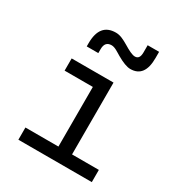

<svg xmlns="http://www.w3.org/2000/svg" viewBox="-183 -903 953 1024"><g transform="rotate(30 293.0 -390.5)"><path d="M82 0H534.2V-75.2H369.1V-517.6H111.3V-442.4H285.2V-75.2H82ZM148.9 -613.3H220.2V-637.7C220.2 -669.9 234.4 -685.1 261.2 -685.1C282.2 -685.1 304.2 -668.5 326.2 -655.8C360.4 -636.2 388.7 -625 409.7 -625C468.3 -625 497.6 -664.1 497.6 -742.2V-781.2H427.2V-737.3C427.2 -708.5 417.5 -694.8 397.9 -694.8C381.3 -694.8 357.4 -707 324.2 -727.1C297.9 -742.2 274.9 -754.9 247.6 -754.9C182.1 -754.9 148.9 -714.4 148.9 -632.8Z"/></g></svg>

Font: Cascadia Mono PL SemiLight
Style: Regular
Weight: 350
Monospace: yes
Designer: Aaron Bell
Foundry: Saja Typeworks
Version: Version 2404.023